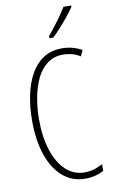

<svg xmlns="http://www.w3.org/2000/svg" viewBox="-103 -1001 627 1064"><g transform="rotate(-10 210.5 -469.5)"><path d="M286 -689Q234 -689 196.5 -661Q159 -633 136.5 -586Q114 -539 103 -479.5Q92 -420 92 -357Q92 -258 116.5 -183Q141 -108 185.5 -66.5Q230 -25 291 -25Q324 -25 350 -34.5Q376 -44 393 -53V-16Q373 -4 345.5 3Q318 10 289 10Q217 10 164 -34.5Q111 -79 82 -161.5Q53 -244 53 -358Q53 -430 66 -496Q79 -562 107 -613.5Q135 -665 179 -694.5Q223 -724 286 -724Q345 -724 397 -695L381 -662Q357 -677 332.5 -683Q308 -689 286 -689ZM377 -941Q361 -917 338.5 -889.5Q316 -862 292 -835.5Q268 -809 249 -791H227V-803Q260 -843 285 -877Q310 -911 334 -949H377Z"/></g></svg>

Font: Noto Sans Gujarati ExtraCondensed ExtraLight
Style: Regular
Weight: 200
Width: 2
Designer: Jelle Bosma - Monotype Design Team, Universal Thirst
Foundry: Monotype Imaging Inc.
Version: Version 2.106; ttfautohint (v1.8.4.7-5d5b)